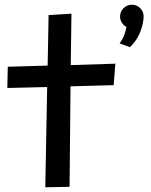

<svg xmlns="http://www.w3.org/2000/svg" viewBox="-20 -761 642 814"><path d="M186 -697 182 -483 13 -478 11 -388 180 -392 172 33 275 31 279 -395 462 -400 469 -491 280 -485 283 -703ZM589 -691C589 -719 567 -741 539 -741C512 -741 489 -719 489 -691C489 -672 500 -655 516 -647C508 -601 487 -577 487 -577L531 -561C589 -616 589 -691 589 -691Z"/></svg>

Font: McLaren
Style: Regular
Weight: 400
Designer: Astigmatic (AOETI)
Foundry: Astigmatic (AOETI)
Version: Version 1.000